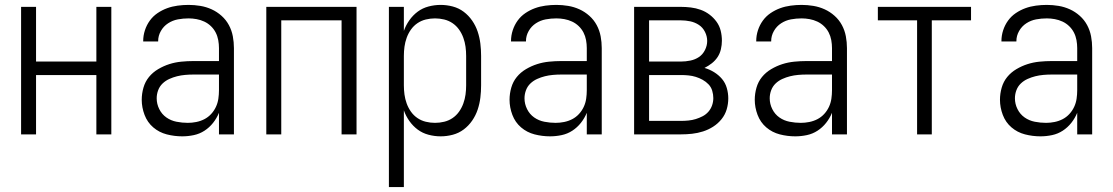

<svg xmlns="http://www.w3.org/2000/svg" viewBox="-20 -548 4540 783"><path d="M66 0V-520H127V-297H373V-520H434V0H373V-242H127V0Z M723 8Q691 8 660 0Q629 -8 605 -28.5Q581 -49 569.5 -79.5Q558 -110 558 -141Q558 -166 565 -190.5Q572 -215 587.5 -234Q603 -253 625 -266Q647 -279 670.5 -286.5Q694 -294 719 -296.5Q744 -299 768 -299H873V-352Q873 -368 870 -384.5Q867 -401 859.5 -415.5Q852 -430 840 -441.5Q828 -453 813 -460Q798 -467 781.5 -470Q765 -473 749 -473Q727 -473 705.5 -469Q684 -465 665.5 -453Q647 -441 636 -421.5Q625 -402 625 -381V-379H564V-381Q564 -403 571 -424.5Q578 -446 591 -464Q604 -482 622.5 -494.5Q641 -507 661.5 -514.5Q682 -522 704.5 -525Q727 -528 749 -528Q773 -528 797 -524Q821 -520 843 -510Q865 -500 883.5 -483.5Q902 -467 913.5 -445.5Q925 -424 929.5 -400Q934 -376 934 -352V0H873V-88Q864 -66 849 -47Q834 -28 814 -15Q794 -2 770.5 3Q747 8 723 8ZM746 -47Q763 -47 780.5 -50.5Q798 -54 813.5 -62Q829 -70 841 -83Q853 -96 860.5 -112Q868 -128 870.5 -145.5Q873 -163 873 -180V-244H768Q752 -244 735 -242.5Q718 -241 702 -237Q686 -233 670.5 -226Q655 -219 643 -207.5Q631 -196 625 -180Q619 -164 619 -147Q619 -124 629.5 -103Q640 -82 658.5 -69Q677 -56 700 -51.5Q723 -47 746 -47Z M1066 0V-520H1434V0H1373V-465H1127V0Z M1566 215V-520H1627V-422Q1635 -445 1649.5 -465.5Q1664 -486 1683.5 -500.5Q1703 -515 1727.5 -521.5Q1752 -528 1777 -528Q1802 -528 1826.5 -521.5Q1851 -515 1871 -500Q1891 -485 1905.5 -464Q1920 -443 1928 -419Q1936 -395 1939 -370Q1942 -345 1942 -320V-200Q1942 -175 1939 -150Q1936 -125 1928 -101Q1920 -77 1905.5 -56Q1891 -35 1871 -20Q1851 -5 1826.5 1.5Q1802 8 1777 8Q1752 8 1727.5 1.5Q1703 -5 1683.5 -19.5Q1664 -34 1649.5 -54.5Q1635 -75 1627 -98V215ZM1754 -47Q1773 -47 1791.5 -51.5Q1810 -56 1825.5 -66.5Q1841 -77 1852 -92.5Q1863 -108 1869.5 -126Q1876 -144 1878.5 -162.5Q1881 -181 1881 -200V-320Q1881 -339 1878.5 -357.5Q1876 -376 1869.5 -394Q1863 -412 1852 -427.5Q1841 -443 1825.5 -453.5Q1810 -464 1791.5 -468.5Q1773 -473 1754 -473Q1735 -473 1716.5 -468.5Q1698 -464 1682.5 -453.5Q1667 -443 1656 -427.5Q1645 -412 1638.5 -394Q1632 -376 1629.5 -357.5Q1627 -339 1627 -320V-200Q1627 -181 1629.5 -162.5Q1632 -144 1638.5 -126Q1645 -108 1656 -92.5Q1667 -77 1682.5 -66.5Q1698 -56 1716.5 -51.5Q1735 -47 1754 -47Z M2223 8Q2191 8 2160 0Q2129 -8 2105 -28.5Q2081 -49 2069.5 -79.5Q2058 -110 2058 -141Q2058 -166 2065 -190.5Q2072 -215 2087.5 -234Q2103 -253 2125 -266Q2147 -279 2170.5 -286.5Q2194 -294 2219 -296.5Q2244 -299 2268 -299H2373V-352Q2373 -368 2370 -384.5Q2367 -401 2359.5 -415.5Q2352 -430 2340 -441.5Q2328 -453 2313 -460Q2298 -467 2281.5 -470Q2265 -473 2249 -473Q2227 -473 2205.5 -469Q2184 -465 2165.5 -453Q2147 -441 2136 -421.5Q2125 -402 2125 -381V-379H2064V-381Q2064 -403 2071 -424.5Q2078 -446 2091 -464Q2104 -482 2122.5 -494.5Q2141 -507 2161.5 -514.5Q2182 -522 2204.5 -525Q2227 -528 2249 -528Q2273 -528 2297 -524Q2321 -520 2343 -510Q2365 -500 2383.5 -483.5Q2402 -467 2413.5 -445.5Q2425 -424 2429.5 -400Q2434 -376 2434 -352V0H2373V-88Q2364 -66 2349 -47Q2334 -28 2314 -15Q2294 -2 2270.5 3Q2247 8 2223 8ZM2246 -47Q2263 -47 2280.5 -50.5Q2298 -54 2313.5 -62Q2329 -70 2341 -83Q2353 -96 2360.5 -112Q2368 -128 2370.5 -145.5Q2373 -163 2373 -180V-244H2268Q2252 -244 2235 -242.5Q2218 -241 2202 -237Q2186 -233 2170.5 -226Q2155 -219 2143 -207.5Q2131 -196 2125 -180Q2119 -164 2119 -147Q2119 -124 2129.5 -103Q2140 -82 2158.5 -69Q2177 -56 2200 -51.5Q2223 -47 2246 -47Z M2566 0V-520H2757Q2777 -520 2797.5 -517.5Q2818 -515 2837.5 -508Q2857 -501 2873.5 -488.5Q2890 -476 2902 -459.5Q2914 -443 2919 -423Q2924 -403 2924 -382Q2924 -365 2920 -347.5Q2916 -330 2906.5 -315.5Q2897 -301 2883 -290Q2869 -279 2853 -271Q2874 -265 2892.5 -253.5Q2911 -242 2924.5 -226Q2938 -210 2944 -189Q2950 -168 2950 -147Q2950 -124 2943.5 -102Q2937 -80 2922.5 -62Q2908 -44 2888.5 -31.5Q2869 -19 2847 -12Q2825 -5 2802.5 -2.5Q2780 0 2757 0ZM2627 -297H2757Q2776 -297 2795.5 -301Q2815 -305 2830.5 -315.5Q2846 -326 2855 -344Q2864 -362 2864 -381Q2864 -400 2855 -418Q2846 -436 2830 -446.5Q2814 -457 2795 -461Q2776 -465 2757 -465H2627ZM2627 -55H2757Q2772 -55 2787.5 -56.5Q2803 -58 2817.5 -62.5Q2832 -67 2845.5 -74Q2859 -81 2869 -92.5Q2879 -104 2884 -118.5Q2889 -133 2889 -148Q2889 -163 2884.5 -178Q2880 -193 2869.5 -204Q2859 -215 2845.5 -222.5Q2832 -230 2817.5 -234.5Q2803 -239 2787.5 -240.5Q2772 -242 2757 -242H2627Z M3223 8Q3191 8 3160 0Q3129 -8 3105 -28.5Q3081 -49 3069.5 -79.5Q3058 -110 3058 -141Q3058 -166 3065 -190.5Q3072 -215 3087.5 -234Q3103 -253 3125 -266Q3147 -279 3170.5 -286.5Q3194 -294 3219 -296.5Q3244 -299 3268 -299H3373V-352Q3373 -368 3370 -384.5Q3367 -401 3359.5 -415.5Q3352 -430 3340 -441.5Q3328 -453 3313 -460Q3298 -467 3281.5 -470Q3265 -473 3249 -473Q3227 -473 3205.5 -469Q3184 -465 3165.5 -453Q3147 -441 3136 -421.5Q3125 -402 3125 -381V-379H3064V-381Q3064 -403 3071 -424.5Q3078 -446 3091 -464Q3104 -482 3122.5 -494.5Q3141 -507 3161.5 -514.5Q3182 -522 3204.5 -525Q3227 -528 3249 -528Q3273 -528 3297 -524Q3321 -520 3343 -510Q3365 -500 3383.5 -483.5Q3402 -467 3413.5 -445.5Q3425 -424 3429.5 -400Q3434 -376 3434 -352V0H3373V-88Q3364 -66 3349 -47Q3334 -28 3314 -15Q3294 -2 3270.5 3Q3247 8 3223 8ZM3246 -47Q3263 -47 3280.5 -50.5Q3298 -54 3313.5 -62Q3329 -70 3341 -83Q3353 -96 3360.5 -112Q3368 -128 3370.5 -145.5Q3373 -163 3373 -180V-244H3268Q3252 -244 3235 -242.5Q3218 -241 3202 -237Q3186 -233 3170.5 -226Q3155 -219 3143 -207.5Q3131 -196 3125 -180Q3119 -164 3119 -147Q3119 -124 3129.5 -103Q3140 -82 3158.5 -69Q3177 -56 3200 -51.5Q3223 -47 3246 -47Z M3720 0V-465H3560V-520H3940V-465H3780V0Z M4223 8Q4191 8 4160 0Q4129 -8 4105 -28.5Q4081 -49 4069.5 -79.5Q4058 -110 4058 -141Q4058 -166 4065 -190.5Q4072 -215 4087.5 -234Q4103 -253 4125 -266Q4147 -279 4170.5 -286.5Q4194 -294 4219 -296.5Q4244 -299 4268 -299H4373V-352Q4373 -368 4370 -384.5Q4367 -401 4359.5 -415.5Q4352 -430 4340 -441.5Q4328 -453 4313 -460Q4298 -467 4281.5 -470Q4265 -473 4249 -473Q4227 -473 4205.5 -469Q4184 -465 4165.5 -453Q4147 -441 4136 -421.5Q4125 -402 4125 -381V-379H4064V-381Q4064 -403 4071 -424.5Q4078 -446 4091 -464Q4104 -482 4122.5 -494.5Q4141 -507 4161.5 -514.5Q4182 -522 4204.5 -525Q4227 -528 4249 -528Q4273 -528 4297 -524Q4321 -520 4343 -510Q4365 -500 4383.5 -483.5Q4402 -467 4413.5 -445.5Q4425 -424 4429.5 -400Q4434 -376 4434 -352V0H4373V-88Q4364 -66 4349 -47Q4334 -28 4314 -15Q4294 -2 4270.5 3Q4247 8 4223 8ZM4246 -47Q4263 -47 4280.5 -50.5Q4298 -54 4313.5 -62Q4329 -70 4341 -83Q4353 -96 4360.5 -112Q4368 -128 4370.5 -145.5Q4373 -163 4373 -180V-244H4268Q4252 -244 4235 -242.5Q4218 -241 4202 -237Q4186 -233 4170.5 -226Q4155 -219 4143 -207.5Q4131 -196 4125 -180Q4119 -164 4119 -147Q4119 -124 4129.5 -103Q4140 -82 4158.5 -69Q4177 -56 4200 -51.5Q4223 -47 4246 -47Z"/></svg>

Font: Iosevka Fixed Light
Style: Regular
Weight: 300
Monospace: yes
Designer: Belleve Invis
Foundry: Belleve Invis
Version: Version 32.3.0